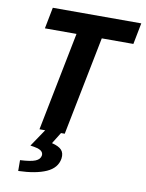

<svg xmlns="http://www.w3.org/2000/svg" viewBox="-96 -719 778 1026"><g transform="rotate(10 293.0 -206.5)"><path d="M148.6 0 255 -536.2H83.5L106 -651.8H586.1L563.6 -536.2H392.1L285.7 0ZM75.3 239.1 74.9 180.5Q132.8 177.6 157.6 167.3Q182.5 157 185.8 135.3Q187.4 119.7 173.3 109.7Q159.2 99.7 116.1 94.2L182 -3.6H267.7L227.3 61.4Q264.8 70.4 280.2 87.1Q295.7 103.8 291.6 133.9Q283.3 186 226.9 211.1Q170.5 236.2 75.3 239.1Z"/></g></svg>

Font: Source Sans 3
Style: Italic
Weight: 200
Italic angle: -11°
Designer: Paul D. Hunt
Foundry: Adobe
Version: Version 3.046;hotconv 1.0.118;makeotfexe 2.5.65603